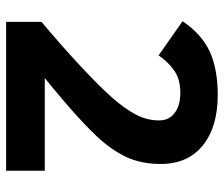

<svg xmlns="http://www.w3.org/2000/svg" viewBox="-72 -658 730 626"><g transform="rotate(90 293.0 -345.0)"><path d="M536.6 0H51.3V-115.2Q130.9 -182.1 196.3 -243.2Q261.7 -304.2 297.4 -344.5Q333 -384.8 352.8 -421.6Q372.6 -458.5 372.6 -499Q372.6 -530.8 348.6 -549.3Q324.7 -567.9 282.7 -567.9Q237.3 -567.9 208.5 -546.9Q179.7 -525.9 160.6 -497.1L49.3 -575.2Q90.8 -637.2 147.7 -663.6Q204.6 -689.9 289.6 -689.9Q394 -689.9 454.3 -641.1Q514.6 -592.3 514.6 -503.9Q514.6 -439 491 -389.9Q467.3 -340.8 423.6 -294.7Q379.9 -248.5 314.7 -192.9Q249.5 -137.2 234.4 -126H536.6Z"/></g></svg>

Font: Cadman
Style: Bold
Weight: 700
Designer: Paul James MIller
Foundry: High-Logic / Made with FontCreator
Version: Version 2.114;March 28, 2021;FontCreator 13.0.0.2683 64-bit